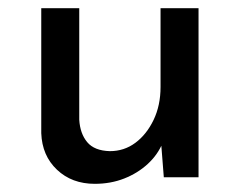

<svg xmlns="http://www.w3.org/2000/svg" viewBox="-20 -434 586 470"><path d="M212 16Q156 16 119.5 -18.5Q83 -53 81 -108V-414H174V-141Q176 -107 193.5 -86Q211 -65 249 -64Q284 -64 311.5 -84.5Q339 -105 356 -140.5Q373 -176 373 -221V-414H466V0H381L373 -102L378 -84Q366 -55 341.5 -32.5Q317 -10 284 3Q251 16 212 16Z"/></svg>

Font: Josefin Sans Thin
Style: Regular
Weight: 400
Version: Version 2.000